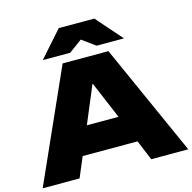

<svg xmlns="http://www.w3.org/2000/svg" viewBox="-135 -1113 1248 1247"><g transform="rotate(-15 488.5 -489.0)"><path d="M334 -750 -1 0H247L304 -135H673L729 0H978L642 -750ZM215 -804H399L488 -869L577 -804H761L608 -978H369ZM382 -321 488 -574 595 -321Z"/></g></svg>

Font: Bounded ExtBd
Style: Regular
Weight: 800
Designer: Vlad Churkin
Version: Version 3.0